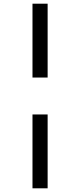

<svg xmlns="http://www.w3.org/2000/svg" viewBox="-20 -731 432 1040"><path d="M156 -311V-711H238V-311ZM156 289V-111H238V289Z"/></svg>

Font: EauTest Semibold
Style: Regular
Weight: 600
Designer: Christian Thalmann (Catharsis Fonts)
Version: Version 0.001;PS 000.001;hotconv 1.0.88;makeotf.lib2.5.64775